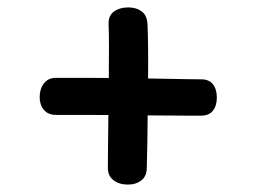

<svg xmlns="http://www.w3.org/2000/svg" viewBox="-20 -583 690 518"><path d="M376 -130Q376 -108 361.5 -96.5Q347 -85 325 -85Q302 -85 286.5 -96.5Q271 -108 271 -130Q271 -154 271.5 -193Q272 -232 272.5 -278Q273 -324 273.5 -369.5Q274 -415 274 -454Q274 -493 273 -517Q272 -541 287.5 -552Q303 -563 326 -563Q348 -563 362.5 -552Q377 -541 378 -517Q379 -495 379.5 -458Q380 -421 379.5 -375.5Q379 -330 378.5 -283.5Q378 -237 377.5 -197Q377 -157 376 -130ZM131 -273Q110 -273 98.5 -286.5Q87 -300 87 -321Q87 -343 98.5 -358Q110 -373 131 -373Q158 -373 202 -373Q246 -373 298 -372.5Q350 -372 397.5 -371Q445 -370 479.5 -369.5Q514 -369 523 -369Q544 -369 554.5 -355.5Q565 -342 565 -320Q565 -298 554.5 -284.5Q544 -271 523 -271Q517 -271 484.5 -271Q452 -271 404.5 -271.5Q357 -272 305 -272.5Q253 -273 206.5 -273Q160 -273 131 -273Z"/></svg>

Font: Playpen Sans Medium
Style: Regular
Weight: 500
Designer: Laura Meseguer, Veronika Burian, José Scaglione
Foundry: TypeTogether
Version: Version 1.001